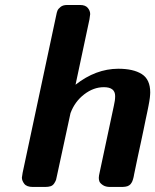

<svg xmlns="http://www.w3.org/2000/svg" viewBox="-20 -742 616 762"><path d="M66.9 -37.1Q66.9 -41 69.8 -56.2L203.1 -681.2Q205.1 -692.4 208 -699.7Q210.9 -707 220.5 -714.6Q230 -722.2 246.1 -722.2H297.9Q318.8 -722.2 328.4 -710.7Q337.9 -699.2 337.9 -686L335 -665L279.8 -405.8Q359.9 -468.8 449.2 -469.2Q509.3 -469.2 542.7 -448Q576.2 -426.8 576.2 -375Q576.2 -370.1 575.7 -365Q575.2 -359.9 574.7 -354Q574.2 -348.1 572.5 -339.1Q570.8 -330.1 569.3 -321.5Q567.9 -313 564.5 -297.6Q561 -282.2 558.1 -267.6Q555.2 -252.9 550 -228Q544.9 -203.1 540 -180.7Q535.2 -158.2 527.1 -121.1Q519 -84 512.2 -49.8Q512.2 -47.9 511 -43Q509.8 -38.1 509.3 -35.6Q508.8 -33.2 507.3 -28.6Q505.9 -23.9 504.9 -22Q503.9 -20 502 -16.6Q500 -13.2 498 -11Q496.1 -8.8 492.4 -6.3Q488.8 -3.9 485.4 -2.9Q481.9 -2 477.1 -1Q472.2 0 465.8 0H417Q398.9 0 387.9 -7.6Q377 -15.1 374.5 -22Q372.1 -28.8 372.1 -36.1Q372.1 -43.9 376 -60.1L432.1 -323.2Q437 -343.3 437 -360.8Q437 -396 392.1 -396Q351.1 -396 314 -367.4Q276.9 -338.9 259.8 -293Q257.8 -286.1 207 -48.8Q204.1 -33.7 202.6 -28.8Q201.2 -23.9 195.6 -14.9Q189.9 -5.9 180.9 -2.9Q171.9 0 158.2 0H110.8Q85.9 0 76.4 -12.5Q66.9 -24.9 66.9 -37.1Z"/></svg>

Font: CMU Sans Serif
Style: BoldOblique
Weight: 700
Italic angle: -12°
Version: Version 0.7.0